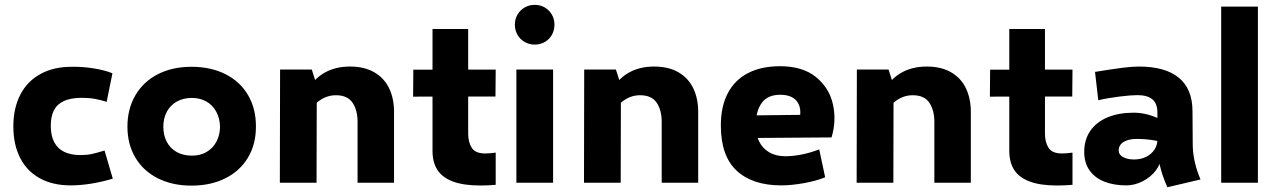

<svg xmlns="http://www.w3.org/2000/svg" viewBox="-20 -768 5372 807"><path d="M277.3 11.2Q201.7 11.2 147.5 -18.6Q93.3 -48.3 64.7 -104.2Q36.1 -160.2 36.1 -236.8Q36.1 -313 65.2 -369.6Q94.2 -426.3 150.1 -457Q206.1 -487.8 284.2 -487.3Q331.1 -487.8 376.2 -480.2Q421.4 -472.7 452.6 -460L428.2 -339.8Q406.2 -347.2 380.4 -352.1Q354.5 -356.9 324.7 -356.9Q277.8 -356.9 248.8 -343.5Q219.7 -330.1 206.5 -304.2Q193.4 -278.3 193.4 -239.3Q193.4 -197.8 208 -170.2Q222.7 -142.6 250.5 -129.4Q278.3 -116.2 318.8 -116.2Q344.7 -116.2 365.2 -120.6Q385.7 -125 419.4 -135.3L454.1 -17.1Q410.6 -3.9 364.3 3.7Q317.9 11.2 277.3 11.2Z M784.7 12.2Q704.5 12.2 643.6 -18.5Q582.6 -49.1 549.1 -105.4Q515.6 -161.6 515.6 -235.5Q515.6 -310.3 549.1 -367.6Q582.5 -424.8 643.5 -456.1Q704.5 -487.3 784.7 -487.3Q866.2 -487.3 928 -456.1Q989.7 -424.8 1022.9 -367.7Q1056.2 -310.5 1055.7 -235.4Q1055.7 -161.1 1022 -105.1Q988.3 -49.1 927 -18.5Q865.6 12.2 784.7 12.2ZM786.6 -113.8Q821.3 -113.8 847.6 -128.8Q873.9 -143.9 889.1 -171.6Q904.3 -199.2 904.8 -235.4Q903.8 -271.5 888.7 -299.1Q873.5 -326.7 847.1 -341.6Q820.6 -356.4 786.6 -356.4Q751.1 -356.4 723.9 -341.6Q696.8 -326.7 681.6 -299.2Q666.5 -271.6 666.5 -235.4Q666.5 -199.2 681.2 -171.5Q695.9 -143.9 723.2 -128.8Q750.5 -113.8 786.6 -113.8Z M1482.9 -255.9Q1482.9 -305.2 1461.7 -336.4Q1440.5 -367.7 1392.1 -367.7Q1354.9 -367.7 1323.5 -345.7Q1292 -323.7 1272 -283.7L1276.9 -397.5Q1336.3 -488.3 1451.2 -488.3Q1511.9 -488.3 1553.6 -463.9Q1595.4 -439.5 1615.8 -396.5Q1636.2 -353.5 1636.2 -297.9V0H1482.9ZM1157.2 -475.6H1290.5L1311.5 -409.7L1310.5 0H1156.2Z M1999 11.7Q1928.2 11.7 1883.5 -5.1Q1838.9 -22 1818.4 -54Q1797.9 -85.9 1797.9 -133.3V-646H1947.8V-206.1Q1947.8 -170.4 1962.9 -146.7Q1978 -123 2019 -123Q2038.6 -123 2063.5 -126.5V8.8Q2032.2 11.7 1999 11.7ZM2063.5 -475.6 2062.5 -362.3 1716.3 -361.8 1717.3 -475.1Z M2227.5 -580.6Q2204.3 -580.6 2185.2 -591.6Q2166 -602.5 2155 -621.8Q2144 -641.2 2144 -664.6Q2144 -687.5 2155 -706.5Q2166 -725.6 2185.2 -736.6Q2204.3 -747.6 2227.5 -747.6Q2251 -747.6 2269.8 -736.6Q2288.6 -725.6 2299.6 -706.5Q2310.5 -687.5 2310.5 -664.3Q2310.5 -641.1 2299.8 -621.8Q2289.1 -602.5 2270.1 -591.6Q2251.2 -580.6 2227.5 -580.6ZM2150.4 -475.6H2304.7V0H2150.4Z M2761.2 -255.9Q2761.2 -305.2 2740 -336.4Q2718.8 -367.7 2670.4 -367.7Q2633.2 -367.7 2601.8 -345.7Q2570.3 -323.7 2550.3 -283.7L2555.2 -397.5Q2614.7 -488.3 2729.5 -488.3Q2790.3 -488.3 2832 -463.9Q2873.7 -439.5 2894.1 -396.5Q2914.6 -353.5 2914.6 -297.9V0H2761.2ZM2435.5 -475.6H2568.8L2589.8 -409.7L2588.9 0H2434.6Z M3263.7 11.2Q3143.1 11.2 3076.4 -50.5Q3009.8 -112.3 3009.8 -240.7Q3009.8 -320.8 3039.3 -376.7Q3068.8 -432.6 3124.8 -461.2Q3180.7 -489.7 3258.8 -489.7Q3353.5 -489.7 3409.7 -444.1Q3465.8 -398.4 3481 -329.1Q3496.1 -259.8 3475.1 -190.4L3065.4 -187.5L3069.8 -282.2L3343.3 -285.2Q3345.7 -307.6 3338.4 -326.7Q3331.1 -345.7 3311.8 -357.7Q3292.5 -369.6 3260.3 -369.6Q3206.1 -370.1 3181.2 -334.7Q3156.2 -299.3 3156.2 -240.2Q3156.2 -203.1 3170.4 -174.1Q3184.6 -145 3212.6 -128.2Q3240.7 -111.3 3280.8 -111.3Q3313.5 -111.3 3350.1 -118.7Q3386.7 -126 3423.3 -140.1L3448.2 -22.9Q3413.6 -8.3 3360.4 1.5Q3307.1 11.2 3263.7 11.2Z M3907.2 -255.9Q3907.2 -305.2 3886 -336.4Q3864.8 -367.7 3816.4 -367.7Q3779.2 -367.7 3747.8 -345.7Q3716.3 -323.7 3696.3 -283.7L3701.2 -397.5Q3760.7 -488.3 3875.5 -488.3Q3936.3 -488.3 3978 -463.9Q4019.7 -439.5 4040.1 -396.5Q4060.5 -353.5 4060.5 -297.9V0H3907.2ZM3581.5 -475.6H3714.8L3735.8 -409.7L3734.9 0H3580.6Z M4423.3 11.7Q4352.5 11.7 4307.9 -5.1Q4263.2 -22 4242.7 -54Q4222.2 -85.9 4222.2 -133.3V-646H4372.1V-206.1Q4372.1 -170.4 4387.2 -146.7Q4402.3 -123 4443.4 -123Q4462.9 -123 4487.8 -126.5V8.8Q4456.5 11.7 4423.3 11.7ZM4487.8 -475.6 4486.8 -362.3 4140.6 -361.8 4141.6 -475.1Z M4886.7 19Q4844.7 -73.2 4844.7 -160.2V-294.9Q4844.7 -333 4823.5 -350.6Q4802.2 -368.2 4760.7 -368.2Q4734.9 -368.2 4686.3 -362.3Q4637.7 -356.4 4596.2 -346.7L4582.5 -465.8Q4657.7 -478 4698.5 -483.2Q4739.3 -488.3 4767.1 -488.3Q4877.4 -488.3 4934.6 -441.4Q4991.7 -394.5 4992.2 -301.8L4993.2 -161.1Q4993.7 -88.9 5025.9 -13.7ZM4713.9 11.2Q4663.1 11.2 4623.3 -3.9Q4583.5 -19 4560.3 -50.8Q4537.1 -82.5 4537.1 -129.9Q4537.1 -180.7 4562.5 -217.8Q4587.9 -254.9 4635 -274.7Q4682.1 -294.4 4745.6 -294.4Q4782.7 -294.4 4821 -281.5Q4859.4 -268.6 4895.5 -243.2L4897 -160.2Q4871.6 -170.9 4834.2 -177.5Q4796.9 -184.1 4757.8 -184.1Q4722.2 -184.1 4701.9 -170.9Q4681.6 -157.7 4682.1 -134.3Q4682.1 -118.2 4700.2 -107.9Q4718.3 -97.7 4746.6 -97.7Q4775.4 -97.7 4797.6 -108.9Q4819.8 -120.1 4832.3 -139.2Q4844.7 -158.2 4844.7 -180.2L4859.9 -110.4Q4859.9 -80.6 4838.6 -52.2Q4817.4 -23.9 4783.2 -6.3Q4749 11.2 4713.9 11.2Z M5112.8 -740.2H5267.1V0H5112.8Z"/></svg>

Font: DavidDev Light
Style: Regular
Weight: 300
Designer: David.dev
Foundry: David.dev
Version: Version 1.001;FEAKit 1.0